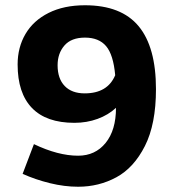

<svg xmlns="http://www.w3.org/2000/svg" viewBox="-20 -699 663 730"><path d="M573 -360Q573 -227 531 -144Q489 -61 422.5 -25Q356 11 277 11Q225 11 170 -2.5Q115 -16 66 -38L109 -151Q201 -107 277 -107Q342 -107 381.5 -155.5Q421 -204 421 -289Q392 -262 351 -247Q310 -232 263 -232Q156 -232 101.5 -288.5Q47 -345 47 -454Q47 -519 77 -570Q107 -621 165 -650Q223 -679 303 -679Q441 -679 507 -599.5Q573 -520 573 -360ZM418 -413Q411 -491 383.5 -523.5Q356 -556 303 -556Q251 -556 225 -526Q199 -496 199 -451Q199 -400 226 -372Q253 -344 302 -344Q389 -344 418 -413Z"/></svg>

Font: XXII Aven Bold
Style: Regular
Weight: 700
Designer: Lecter Johnson
Foundry: Doubletwo Studios
Version: Version 1.001